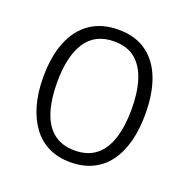

<svg xmlns="http://www.w3.org/2000/svg" viewBox="-104 -641 737 751"><g transform="rotate(20 264.5 -266.0)"><path d="M477 -267Q477 -203 463.5 -152Q450 -101 423 -64.5Q396 -28 356 -9Q316 10 264 10Q214 10 174.5 -9Q135 -28 108 -64.5Q81 -101 66.5 -152Q52 -203 52 -267Q52 -354 77 -415.5Q102 -477 150 -509.5Q198 -542 267 -542Q336 -542 383 -508.5Q430 -475 453.5 -413.5Q477 -352 477 -267ZM110 -267Q110 -196 126.5 -144.5Q143 -93 177.5 -66Q212 -39 265 -39Q318 -39 352.5 -66Q387 -93 403.5 -144.5Q420 -196 420 -267Q420 -336 404 -386.5Q388 -437 354.5 -465Q321 -493 266 -493Q187 -493 148.5 -434Q110 -375 110 -267Z"/></g></svg>

Font: Noto Sans Thai SemiCondensed Light
Style: Regular
Weight: 300
Width: 4
Designer: Monotype Design Team
Foundry: Monotype Imaging Inc.
Version: Version 2.001